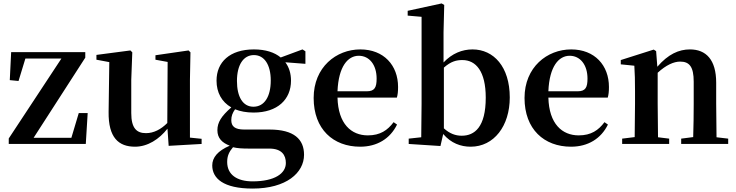

<svg xmlns="http://www.w3.org/2000/svg" viewBox="-20 -839 4291 1119"><path d="M439 -180 396 -36H176L477 -503V-535H45L37 -372L88 -367L128 -498H338L31 -32V0H480L491 -180Z M1087 -37V-374L1090 -534L1079 -545L886 -517V-491L957 -478L955 -122C918 -85 876 -63 831 -63C776 -63 745 -92 745 -180V-374L751 -534L740 -545L542 -519V-491L617 -477L613 -187C611 -37 671 16 767 16C841 16 908 -28 956 -89L963 11L1155 0V-30Z M1457 -217C1395 -217 1361 -275 1361 -367C1361 -460 1398 -518 1460 -518C1521 -518 1558 -461 1558 -370C1558 -276 1521 -217 1457 -217ZM1550 27C1622 27 1646 65 1646 111C1646 172 1581 218 1452 218C1361 218 1304 179 1304 105C1304 70 1315 46 1338 19C1363 25 1388 27 1434 27ZM1760 -540 1743 -551 1616 -504C1580 -534 1527 -551 1460 -551C1319 -551 1242 -477 1242 -369C1242 -300 1272 -245 1328 -213C1270 -162 1247 -126 1247 -80C1247 -34 1274 -7 1319 10C1249 40 1217 79 1217 125C1217 200 1281 260 1452 260C1649 260 1752 168 1752 63C1752 -27 1694 -84 1551 -84H1404C1348 -84 1328 -103 1328 -139C1328 -162 1335 -181 1350 -202C1380 -190 1416 -183 1458 -183C1598 -183 1676 -260 1676 -369C1676 -410 1665 -447 1643 -476L1760 -467Z M1947 -307C1953 -453 2008 -514 2071 -514C2132 -514 2175 -462 2175 -381C2175 -330 2164 -307 2118 -307ZM2293 -270C2298 -287 2300 -306 2300 -332C2300 -458 2217 -551 2080 -551C1940 -551 1808 -448 1808 -268C1808 -86 1922 16 2079 16C2178 16 2254 -31 2294 -113L2274 -127C2239 -80 2196 -50 2124 -50C2027 -50 1951 -117 1947 -270Z M2567 -445C2609 -482 2641 -489 2675 -489C2754 -489 2811 -423 2811 -270C2811 -98 2746 -48 2671 -48C2635 -48 2601 -60 2567 -91ZM2565 -651 2569 -810 2554 -819 2356 -776V-748L2437 -741V-235C2437 -180 2436 -97 2435 -39L2362 -31V0L2547 12L2563 -58C2609 -4 2666 16 2723 16C2859 16 2951 -105 2951 -271C2951 -450 2857 -551 2734 -551C2674 -551 2615 -528 2565 -475Z M3176 -307C3182 -453 3237 -514 3300 -514C3361 -514 3404 -462 3404 -381C3404 -330 3393 -307 3347 -307ZM3522 -270C3527 -287 3529 -306 3529 -332C3529 -458 3446 -551 3309 -551C3169 -551 3037 -448 3037 -268C3037 -86 3151 16 3308 16C3407 16 3483 -31 3523 -113L3503 -127C3468 -80 3425 -50 3353 -50C3256 -50 3180 -117 3176 -270Z M4156 -39C4155 -96 4154 -178 4154 -235V-357C4154 -491 4095 -551 4001 -551C3936 -551 3874 -523 3811 -450L3804 -541L3790 -550L3598 -489V-464L3677 -456C3680 -408 3681 -372 3681 -307V-235C3681 -180 3680 -97 3679 -40L3606 -31V0H3880V-31L3815 -39C3814 -96 3813 -180 3813 -235V-415C3862 -460 3907 -480 3944 -480C3998 -480 4023 -450 4023 -363V-235C4023 -178 4022 -96 4020 -40L3950 -31V0H4224V-31Z"/></svg>

Font: Noto Serif CJK JP
Style: Bold
Weight: 700
Designer: Ryoko NISHIZUKA 西塚涼子 (kana & ideographs); Frank Grießhammer (Latin, Greek & Cyrillic); Wenlong ZHANG 张文龙 (bopomofo); San
Foundry: Adobe Systems Incorporated
Version: Version 1.000;PS 1;hotconv 16.6.53;makeotf.lib2.5.65590